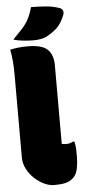

<svg xmlns="http://www.w3.org/2000/svg" viewBox="-64 -1008 478 1055"><g transform="rotate(-5 175.0 -480.5)"><path d="M27 -610Q27 -693 15 -750Q59 -760 112 -760Q192 -760 222 -730Q252 -700 252 -644V-210Q258 -208 265.5 -207.5Q273 -207 277 -207Q289 -207 297 -209.5Q305 -212 316 -217H322Q327 -195 328 -180.5Q329 -166 329 -135Q329 -101 323 -69Q317 -37 299 -19Q283 -3 260 4.5Q237 12 190 12Q165 12 137 -1Q109 -14 84 -37Q59 -60 43 -90.5Q27 -121 27 -155ZM149 -973Q184 -973 226 -970Q268 -967 303 -955Q319 -950 323 -938Q327 -926 322 -915Q304 -870 280.5 -847Q257 -824 220 -804Q209 -798 190 -794Q171 -790 147 -790Q125 -790 93 -793Q61 -796 37 -804Q67 -834 88.5 -857.5Q110 -881 124.5 -908Q139 -935 149 -973Z"/></g></svg>

Font: Recursive Sn Csl St XBk
Style: Regular
Weight: 1000
Version: Version 1.079;hotconv 1.0.112;makeotfexe 2.5.65598; ttfautoh